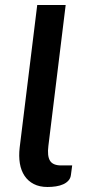

<svg xmlns="http://www.w3.org/2000/svg" viewBox="-20 -740 349 766"><path d="M128.5 -720H242L173 -157.5Q168 -117.5 179.5 -98.8Q191 -80 224 -80H268L263 -42.5Q261.5 -29 253.2 -19.8Q245 -10.5 232.2 -4.8Q219.5 1 203.2 3.5Q187 6 169.5 6Q137.5 6 114.8 -5.8Q92 -17.5 78 -38.5Q64 -59.5 59.2 -88.2Q54.5 -117 58.5 -151.5Z"/></svg>

Font: Lato Semibold
Style: Italic
Weight: 600
Italic angle: -7°
Designer: Lukasz Dziedzic
Foundry: tyPoland Lukasz Dziedzic
Version: Version 2.006; 2014-01-15